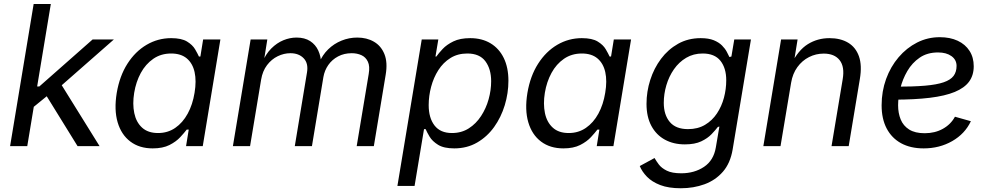

<svg xmlns="http://www.w3.org/2000/svg" viewBox="-20 -748 5063 983"><path d="M147 -196.3 165 -305.2H181.2L454.1 -545.9H563L267.6 -286.6H257.8ZM31.7 0 152.3 -727.5H240.2L119.6 0ZM377 0 211.9 -267.1 285.2 -329.1 489.7 0Z M761.7 11.7Q693.8 11.7 647.5 -23.2Q601.1 -58.1 582.3 -121.8Q563.5 -185.5 577.6 -272Q592.3 -358.9 632.3 -421.6Q672.4 -484.4 730.5 -518.6Q788.6 -552.7 856.4 -552.7Q909.2 -552.7 937.5 -535.4Q965.8 -518.1 978.8 -495.8Q991.7 -473.6 998.5 -458.5H1005.9L1020 -545.9H1108.4L1018.1 0H932.6L946.3 -84.5H936Q923.8 -68.4 902.8 -45.7Q881.8 -22.9 847.7 -5.6Q813.5 11.7 761.7 11.7ZM789.1 -66.9Q838.9 -66.9 877.2 -93.3Q915.5 -119.6 940.9 -166Q966.3 -212.4 976.1 -272.9Q986.3 -333.5 976.3 -378.7Q966.3 -423.8 936.3 -449Q906.2 -474.1 856.4 -474.1Q804.2 -474.1 764.9 -447Q725.6 -419.9 700.9 -374.5Q676.3 -329.1 667 -272.9Q657.7 -215.8 667.5 -168.9Q677.2 -122.1 707.5 -94.5Q737.8 -66.9 789.1 -66.9Z M1172.4 0 1263.2 -545.9H1348.6L1329.1 -423.8L1321.8 -426.3Q1340.3 -471.2 1368.9 -499.8Q1397.5 -528.3 1430.9 -542Q1464.4 -555.7 1498 -555.7Q1540 -555.7 1567.9 -537.6Q1595.7 -519.5 1609.6 -489Q1623.5 -458.5 1624.5 -419.9L1613.8 -425.8Q1630.4 -466.3 1660.2 -495.4Q1689.9 -524.4 1728.5 -540Q1767.1 -555.7 1809.1 -555.7Q1857.9 -555.7 1894.5 -534.4Q1931.2 -513.2 1948.2 -470.9Q1965.3 -428.7 1954.6 -365.2L1894 0H1806.2L1867.7 -369.1Q1874.5 -408.7 1863.5 -432.1Q1852.5 -455.6 1830.3 -465.6Q1808.1 -475.6 1780.8 -475.6Q1741.7 -475.6 1710.9 -459.2Q1680.2 -442.9 1660.9 -415.3Q1641.6 -387.7 1635.7 -353.5L1577.1 0H1489.3L1551.8 -377.4Q1559.6 -423.8 1534.7 -449.7Q1509.8 -475.6 1466.8 -475.6Q1433.6 -475.6 1401.9 -460.2Q1370.1 -444.8 1347.2 -414.6Q1324.2 -384.3 1316.9 -340.3L1260.3 0Z M2014.6 204.1 2139.2 -545.9H2224.1L2209.5 -458.5H2213.9Q2225.6 -475.1 2246.3 -497.3Q2267.1 -519.5 2301.3 -536.1Q2335.4 -552.7 2387.2 -552.7Q2447.3 -552.7 2491.2 -526.4Q2535.2 -500 2559.1 -451.2Q2583 -402.3 2583 -334.5Q2583 -271 2564.2 -209.2Q2545.4 -147.5 2509.8 -97.7Q2474.1 -47.9 2422.6 -18.1Q2371.1 11.7 2305.7 11.7Q2252.4 11.7 2222.9 -6.6Q2193.4 -24.9 2179.4 -48.3Q2165.5 -71.8 2159.2 -86.9H2150.9L2102.5 204.1ZM2293.9 -66.9Q2342.8 -66.9 2380.1 -90.8Q2417.5 -114.7 2443.1 -154.1Q2468.8 -193.4 2481.7 -240Q2494.6 -286.6 2494.6 -332Q2494.6 -394.5 2465.1 -434.3Q2435.5 -474.1 2372.6 -474.1Q2323.2 -474.1 2286.1 -450.9Q2249 -427.7 2224.4 -389.2Q2199.7 -350.6 2187.3 -303.7Q2174.8 -256.8 2174.8 -209.5Q2174.8 -144.5 2204.6 -105.7Q2234.4 -66.9 2293.9 -66.9Z M2864.3 11.7Q2796.4 11.7 2750 -23.2Q2703.6 -58.1 2684.8 -121.8Q2666 -185.5 2680.2 -272Q2694.8 -358.9 2734.9 -421.6Q2774.9 -484.4 2833 -518.6Q2891.1 -552.7 2959 -552.7Q3011.7 -552.7 3040 -535.4Q3068.4 -518.1 3081.3 -495.8Q3094.2 -473.6 3101.1 -458.5H3108.4L3122.6 -545.9H3210.9L3120.6 0H3035.2L3048.8 -84.5H3038.6Q3026.4 -68.4 3005.4 -45.7Q2984.4 -22.9 2950.2 -5.6Q2916 11.7 2864.3 11.7ZM2891.6 -66.9Q2941.4 -66.9 2979.7 -93.3Q3018.1 -119.6 3043.5 -166Q3068.8 -212.4 3078.6 -272.9Q3088.9 -333.5 3078.9 -378.7Q3068.8 -423.8 3038.8 -449Q3008.8 -474.1 2959 -474.1Q2906.7 -474.1 2867.4 -447Q2828.1 -419.9 2803.5 -374.5Q2778.8 -329.1 2769.5 -272.9Q2760.3 -215.8 2770 -168.9Q2779.8 -122.1 2810.1 -94.5Q2840.3 -66.9 2891.6 -66.9Z M3465.8 215.8Q3402.8 215.8 3360.4 199.5Q3317.9 183.1 3292.5 157Q3267.1 130.9 3255.4 102.1L3331.1 61Q3339.4 75.7 3353 94Q3366.7 112.3 3393.6 125.7Q3420.4 139.2 3467.8 139.2Q3535.2 139.2 3584.5 106.2Q3633.8 73.2 3645 6.3L3663.1 -100.1L3655.3 -98.1Q3643.1 -82 3623 -61Q3603 -40 3570.3 -24.4Q3537.6 -8.8 3486.3 -8.8Q3428.2 -8.8 3384 -33Q3339.8 -57.1 3314.9 -103.5Q3290 -149.9 3290 -216.3Q3290 -278.8 3309.1 -338.6Q3328.1 -398.4 3364.3 -446.8Q3400.4 -495.1 3451.7 -523.9Q3502.9 -552.7 3567.4 -552.7Q3607.9 -552.7 3634.3 -542Q3660.6 -531.2 3676.5 -515.1Q3692.4 -499 3700.9 -482.9Q3709.5 -466.8 3714.4 -456.1L3724.6 -458.5L3739.3 -545.9H3824.7L3731 17.1Q3719.2 87.4 3681.2 131.1Q3643.1 174.8 3587.2 195.3Q3531.2 215.8 3465.8 215.8ZM3502.4 -86.9Q3552.7 -86.9 3589.6 -108.9Q3626.5 -130.9 3650.6 -167.2Q3674.8 -203.6 3686.5 -247.8Q3698.2 -292 3698.2 -336.9Q3698.2 -399.4 3668.5 -436.8Q3638.7 -474.1 3577.6 -474.1Q3530.3 -474.1 3493.2 -452.1Q3456.1 -430.2 3430.4 -393.3Q3404.8 -356.4 3391.6 -311.5Q3378.4 -266.6 3378.4 -221.2Q3378.4 -160.2 3409.2 -123.5Q3439.9 -86.9 3502.4 -86.9Z M4030.3 -324.2 3976.1 0H3888.2L3979 -545.9H4063.5L4042 -413.6L4029.3 -416.5Q4065.9 -490.7 4115.7 -521.7Q4165.5 -552.7 4226.6 -552.7Q4283.2 -552.7 4322.3 -529.3Q4361.3 -505.9 4377.7 -459.5Q4394 -413.1 4382.3 -343.8L4325.2 0H4237.3L4294.4 -342.3Q4305.2 -406.2 4278.8 -439.9Q4252.4 -473.6 4197.3 -473.6Q4157.2 -473.6 4122.1 -455.8Q4086.9 -438 4062.5 -404.5Q4038.1 -371.1 4030.3 -324.2Z M4709 11.7Q4641.6 11.7 4593.5 -14.6Q4545.4 -41 4519.5 -90.3Q4493.7 -139.6 4493.7 -208.5Q4493.7 -280.3 4516.6 -343.5Q4539.6 -406.7 4580.6 -454.8Q4621.6 -502.9 4675.5 -530.3Q4729.5 -557.6 4791.5 -557.6Q4844.2 -557.6 4883.3 -539.3Q4922.4 -521 4943.8 -487.5Q4965.3 -454.1 4965.3 -408.7Q4965.3 -362.8 4941.7 -330.3Q4918 -297.9 4868.2 -277.3Q4818.4 -256.8 4740.5 -247.3Q4662.6 -237.8 4554.7 -237.8L4566.4 -304.2Q4655.8 -304.2 4715.8 -309.3Q4775.9 -314.5 4811.3 -326.7Q4846.7 -338.9 4862.1 -359.4Q4877.4 -379.9 4877.4 -410.6Q4877.4 -441.9 4851.3 -460.7Q4825.2 -479.5 4782.7 -479.5Q4727.5 -479.5 4688.7 -452.9Q4649.9 -426.3 4625.5 -384.5Q4601.1 -342.8 4589.6 -296.1Q4578.1 -249.5 4578.1 -209Q4578.1 -168.9 4591.3 -136.5Q4604.5 -104 4634.5 -85Q4664.6 -65.9 4714.4 -65.9Q4766.6 -65.9 4807.4 -88.6Q4848.1 -111.3 4869.1 -150.4L4950.7 -127.4Q4920.4 -63 4855.2 -25.6Q4790 11.7 4709 11.7Z"/></svg>

Font: Inter Variable
Style: Italic
Weight: 400
Italic angle: -9.39999°
Designer: Rasmus Andersson
Foundry: rsms
Version: Version 4.001;git-9221beed3